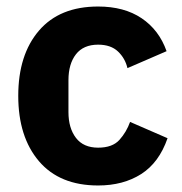

<svg xmlns="http://www.w3.org/2000/svg" viewBox="-20 -557 557 589"><path d="M281 12Q163 12 99.5 -62.5Q36 -137 36 -263Q36 -389 99.5 -463Q163 -537 281 -537Q361 -537 414.5 -501Q468 -465 491 -400L371 -348Q364 -378 342 -399Q320 -420 281 -420Q236 -420 213 -390.5Q190 -361 190 -311V-213Q190 -164 213 -134Q236 -104 281 -104Q325 -104 346.5 -128Q368 -152 379 -183L494 -133Q468 -58 413 -23Q358 12 281 12Z"/></svg>

Font: IBM Plex Sans
Style: Bold
Weight: 700
Designer: Mike Abbink, Paul van der Laan, Pieter van Rosmalen
Foundry: Bold Monday
Version: Version 3.201